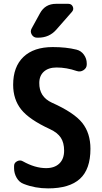

<svg xmlns="http://www.w3.org/2000/svg" viewBox="-20 -990 540 1019"><path d="M254.9 -445.3Q373 -392.6 416.5 -337.9Q460 -283.2 460 -200.2Q460 -91.8 404.3 -41Q348.6 9.8 235.4 9.8Q166 9.8 106.4 -13.7Q82 -22.5 68.4 -46.4Q54.7 -70.3 54.7 -96.7V-109.4Q54.7 -126 70.8 -134.3Q86.9 -142.6 101.6 -133.8Q166 -97.7 224.6 -97.7Q269.5 -97.7 294.9 -122.1Q320.3 -146.5 320.3 -190.4Q320.3 -232.4 302.7 -259.3Q285.2 -286.1 245.1 -304.7Q134.8 -355.5 92.3 -409.2Q49.8 -462.9 49.8 -540Q49.8 -635.7 104.5 -688Q159.2 -740.2 259.8 -740.2Q331.1 -740.2 385.7 -726.6Q410.2 -720.7 425.3 -699.7Q440.4 -678.7 440.4 -653.3V-647.5Q440.4 -628.9 423.3 -617.7Q406.2 -606.4 386.7 -613.3Q333 -631.8 280.3 -631.8Q237.3 -631.8 212.9 -609.9Q188.5 -587.9 188.5 -549.8Q187.5 -476.6 254.9 -445.3ZM277.3 -969.7H342.8Q359.4 -969.7 366.2 -955.1Q373 -940.4 362.3 -927.7L278.3 -832Q241.2 -790 182.6 -790H176.8Q158.2 -790 148.4 -806.6Q138.7 -823.2 148.4 -839.8L192.4 -919.9Q219.7 -969.7 277.3 -969.7Z"/></svg>

Font: Rounded Mgen+ 1mn bold
Style: Bold
Weight: 700
Designer: [Source Han Sans]
Ryoko NISHIZUKA  (kana & ideographs); Paul D. Hunt (Latin, Greek & Cyrillic); Wenlong ZHANG  (bopomofo
Version: Version 1.059.20150602